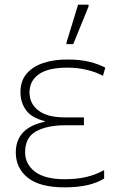

<svg xmlns="http://www.w3.org/2000/svg" viewBox="-20 -796 504 826"><path d="M258 10Q151 10 99.5 -31.5Q48 -73 48 -140Q48 -246 172 -272V-275Q114 -290 91 -323.5Q68 -357 68 -399Q68 -448 94.5 -479Q121 -510 166.5 -525Q212 -540 269 -540Q325 -540 365 -530Q405 -520 433 -505L423 -470Q393 -486 353.5 -495.5Q314 -505 270 -505Q187 -505 147 -476.5Q107 -448 107 -398Q107 -350 145.5 -320.5Q184 -291 259 -291H341V-257H259Q183 -257 135.5 -231Q88 -205 88 -141Q88 -90 130.5 -57.5Q173 -25 258 -25Q308 -25 348.5 -34Q389 -43 428 -64V-28Q368 10 258 10ZM266 -606V-613L316 -776H361V-768L295 -606Z"/></svg>

Font: Noto Sans ExtraLight
Style: Regular
Weight: 200
Designer: Monotype Design Team
Foundry: Monotype Imaging Inc.
Version: Version 2.007